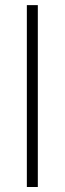

<svg xmlns="http://www.w3.org/2000/svg" viewBox="-20 -748 259 768"><path d="M131.3 -727.5V0H87.4V-727.5Z"/></svg>

Font: Inter 16pt ExtraLight
Style: Regular
Weight: 250
Version: Version 4.001;git-66647c0bb